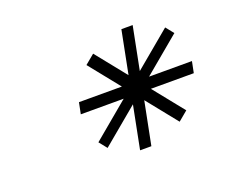

<svg xmlns="http://www.w3.org/2000/svg" viewBox="-65 -782 584 499"><g transform="rotate(-20 226.5 -532.0)"><path d="M327.6 -515.6 395 -431.6 368.7 -409.7 301.3 -493.7 277.8 -375H246.6L270 -493.7L169.4 -409.7L151.9 -431.6L252.4 -515.6H133.8L140.1 -546.9H258.8L191.4 -630.9L217.8 -652.8L285.2 -568.8L308.6 -687.5H339.8L316.4 -568.8L417 -652.8L434.6 -630.9L334 -546.9H452.6L446.3 -515.6Z"/></g></svg>

Font: Juliett
Style: Italic
Weight: 400
Italic angle: -11.25°
Designer: GGBotNet
Foundry: GGBotNet
Version: 0.60